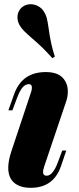

<svg xmlns="http://www.w3.org/2000/svg" viewBox="-20 -874 375 908"><path d="M19.5 0ZM130.9 -459Q130.9 -476.1 116.7 -476.1Q101.1 -476.1 87.9 -461.9Q74.7 -447.8 61.5 -413.1L38.6 -352.1H19.5L47.4 -430.2Q85 -533.2 196.3 -533.2Q250 -533.2 275.4 -507.3Q300.8 -481.4 300.8 -440.9Q300.8 -417 292.5 -393.1L188.5 -85Q183.6 -70.3 183.6 -60.5Q183.6 -43 200.7 -43Q230 -43 253.4 -106L274.4 -162.1H293.5L268.6 -88.9Q233.4 14.2 125.5 14.2Q74.7 14.2 46.9 -9.8Q19 -33.7 19 -80.6Q19 -113.8 33.7 -158.2L125.5 -434.1Q130.9 -448.2 130.9 -459ZM129.4 -694.8Q106.4 -714.8 94.2 -727.1Q82 -739.3 73.2 -753.9Q62.5 -772.5 62.5 -792Q62.5 -808.1 69.6 -821.8Q76.7 -835.4 90.3 -844.2Q105.5 -854 124.5 -854Q143.6 -854 160.6 -844.7Q177.7 -835.4 186.5 -820.8Q196.8 -805.2 201.2 -788.3Q205.6 -771.5 210 -739.7Q219.7 -666 239.3 -606L227.5 -599.1Q183.1 -649.4 129.4 -694.8Z"/></svg>

Font: TypoPRO Playfair Display
Style: Italic
Weight: 900
Italic angle: -14°
Designer: Claus Eggers Sørensen
Foundry: Claus Eggers Sørensen
Version: Version 1.004;PS 001.004;hotconv 1.0.70;makeotf.lib2.5.58329